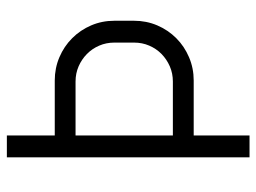

<svg xmlns="http://www.w3.org/2000/svg" viewBox="-113 -627 740 554"><g transform="rotate(-90 257.0 -350.0)"><path d="M474.1 -333Q474.1 -297.4 460.7 -266.1Q447.3 -234.9 423.8 -211.4Q400.4 -188 368.9 -174.6Q337.4 -161.1 301.8 -161.1H143.1V0H80.1V-700.2H143.1V-562H301.8Q337.4 -562 368.9 -548.6Q400.4 -535.2 423.8 -511.7Q447.3 -488.3 460.7 -457Q474.1 -425.8 474.1 -390.1V-333ZM411.1 -390.1Q411.1 -413.6 402.3 -433.8Q393.6 -454.1 378.2 -469.2Q362.8 -484.4 342.5 -493.2Q322.3 -502 298.8 -502H143.1V-221.2H298.8Q322.3 -221.2 342.5 -230Q362.8 -238.8 378.2 -253.9Q393.6 -269 402.3 -289.3Q411.1 -309.6 411.1 -333Z"/></g></svg>

Font: Abel
Style: Regular
Weight: 400
Designer: Matthew Desmond
Foundry: Matthew Desmond
Version: Version 1.002